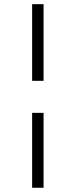

<svg xmlns="http://www.w3.org/2000/svg" viewBox="-20 -740 359 910"><path d="M132.3 -356.9V-720.2H186.5V-356.9ZM132.3 149.9V-205.1H186.5V149.9Z"/></svg>

Font: HK Grotesk Legacy
Style: Regular
Weight: 400
Designer: Alfredo Marco Pradil
Foundry: Hanken Design Co.
Version: Version 2.022;PS 002.022;hotconv 1.0.88;makeotf.lib2.5.64775